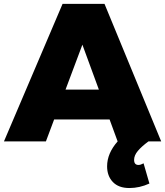

<svg xmlns="http://www.w3.org/2000/svg" viewBox="-28 -721 842 979"><path d="M678.2 120.1Q689 120.1 704.1 111.8L733.9 214.8Q683.6 237.8 631.8 237.8Q576.7 237.8 547.4 207Q518.1 176.3 518.1 127Q518.1 61 571.8 0L530.8 -111.8H248L206.1 0H-7.8L291 -701.2H504.9L793.9 0H729Q693.8 25.9 674.8 48.6Q655.8 71.3 655.8 94.2Q655.8 120.1 678.2 120.1ZM306.2 -264.2H476.1L392.1 -493.2Z"/></svg>

Font: Montserrat-Arabic ExtraBold
Style: Regular
Weight: 800
Designer: Mohamed Gaber
Foundry: Kief Type Foundry
Version: Version 5.008;PS 005.008;hotconv 1.0.88;makeotf.lib2.5.64775